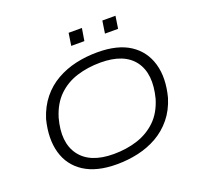

<svg xmlns="http://www.w3.org/2000/svg" viewBox="-150 -1061 1285 1236"><g transform="rotate(-20 492.5 -443.0)"><path d="M446 8Q309 8 224.5 -46.5Q140 -101 112.5 -198.5Q85 -296 117 -423Q142 -501 187 -556.5Q232 -612 293 -646.5Q354 -681 424.5 -697Q495 -713 573 -713Q712 -713 795 -658.5Q878 -604 906 -506.5Q934 -409 901 -282Q877 -204 831.5 -148.5Q786 -93 725.5 -58.5Q665 -24 594 -8Q523 8 446 8ZM450 -61Q538 -61 612.5 -85Q687 -109 742 -161.5Q797 -214 824 -303Q865 -463 798 -553.5Q731 -644 569 -644Q482 -644 407 -620.5Q332 -597 277.5 -544Q223 -491 196 -403Q153 -245 221 -153Q289 -61 450 -61ZM661 -809 674 -894H764L751 -809ZM430 -809 443 -894H534L520 -809Z"/></g></svg>

Font: Nunito Sans 7pt Expanded Light
Style: Italic
Weight: 300
Width: 7
Italic angle: -9°
Designer: Vernon Adams
Foundry: Vernon Adams
Version: Version 3.101;gftools[0.9.27]